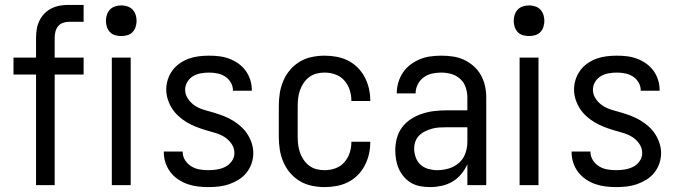

<svg xmlns="http://www.w3.org/2000/svg" viewBox="-20 -755 2772 783"><path d="M127 0V-451H35V-520H127V-601Q127 -619 130 -637Q133 -655 141 -671Q149 -687 161.5 -700Q174 -713 190.5 -721Q207 -729 224.5 -732Q242 -735 260 -735H321V-666H260Q248 -666 236 -661.5Q224 -657 216.5 -647.5Q209 -638 206 -625.5Q203 -613 203 -601V-520H321V-451H203V0Z M436 0V-520H513V0ZM475 -608Q462 -608 449.5 -611.5Q437 -615 428.5 -624Q420 -633 416 -645Q412 -657 412 -670Q412 -683 416 -695Q420 -707 428.5 -716Q437 -725 449.5 -729Q462 -733 475 -733Q487 -733 499.5 -729Q512 -725 520.5 -716Q529 -707 533 -695Q537 -683 537 -670Q537 -657 533 -645Q529 -633 520.5 -624Q512 -615 499.5 -611.5Q487 -608 475 -608Z M830 8Q809 8 787.5 5.5Q766 3 745.5 -4Q725 -11 706.5 -23.5Q688 -36 675 -53Q662 -70 655 -91Q648 -112 648 -134V-137H725V-135Q725 -117 735 -101.5Q745 -86 760.5 -76.5Q776 -67 794 -64Q812 -61 830 -61Q848 -61 866 -64Q884 -67 899.5 -75Q915 -83 925.5 -98Q936 -113 936 -131Q936 -152 923.5 -169.5Q911 -187 893.5 -197.5Q876 -208 856 -213.5Q836 -219 816.5 -225Q797 -231 778 -238.5Q759 -246 741.5 -256.5Q724 -267 708.5 -281Q693 -295 682 -312Q671 -329 664.5 -349Q658 -369 658 -390Q658 -411 664.5 -431Q671 -451 683.5 -468Q696 -485 713.5 -497Q731 -509 750.5 -516Q770 -523 791 -525.5Q812 -528 833 -528Q854 -528 874.5 -525.5Q895 -523 915 -515.5Q935 -508 952 -496Q969 -484 981.5 -467Q994 -450 1000.5 -429.5Q1007 -409 1007 -388V-385H930V-386Q930 -404 921 -419Q912 -434 898 -443Q884 -452 867 -455.5Q850 -459 833 -459Q816 -459 799 -456Q782 -453 767.5 -444.5Q753 -436 744 -421Q735 -406 735 -389Q735 -369 747 -351.5Q759 -334 776.5 -323Q794 -312 814 -306.5Q834 -301 854 -295Q874 -289 893 -281.5Q912 -274 929.5 -263.5Q947 -253 962.5 -239Q978 -225 989 -208Q1000 -191 1006.5 -171Q1013 -151 1013 -131Q1013 -109 1006 -88.5Q999 -68 985.5 -51Q972 -34 953.5 -22.5Q935 -11 915 -4Q895 3 873.5 5.5Q852 8 830 8Z M1304 8Q1278 8 1251.5 2.5Q1225 -3 1202.5 -16.5Q1180 -30 1163 -50Q1146 -70 1135.5 -94.5Q1125 -119 1121 -145Q1117 -171 1117 -197V-323Q1117 -349 1121 -375Q1125 -401 1135.5 -425.5Q1146 -450 1163 -470Q1180 -490 1202.5 -503.5Q1225 -517 1251.5 -522.5Q1278 -528 1304 -528Q1328 -528 1352.5 -523.5Q1377 -519 1399 -508Q1421 -497 1438.5 -479.5Q1456 -462 1467.5 -440Q1479 -418 1484.5 -394Q1490 -370 1490 -345V-343H1413V-344Q1413 -367 1406 -388.5Q1399 -410 1384 -427Q1369 -444 1347.5 -451.5Q1326 -459 1304 -459Q1287 -459 1271 -455Q1255 -451 1241.5 -441Q1228 -431 1218.5 -417Q1209 -403 1203.5 -387.5Q1198 -372 1196 -355.5Q1194 -339 1194 -323V-197Q1194 -181 1196 -164.5Q1198 -148 1203.5 -132.5Q1209 -117 1218.5 -103Q1228 -89 1241.5 -79Q1255 -69 1271 -65Q1287 -61 1304 -61Q1326 -61 1347.5 -68.5Q1369 -76 1384 -93Q1399 -110 1406 -131.5Q1413 -153 1413 -176V-177H1490V-175Q1490 -150 1484.5 -126Q1479 -102 1467.5 -80Q1456 -58 1438.5 -40.5Q1421 -23 1399 -12Q1377 -1 1352.5 3.5Q1328 8 1304 8Z M1734 8Q1714 8 1694.5 4.5Q1675 1 1658 -8.5Q1641 -18 1628 -33Q1615 -48 1607 -65.5Q1599 -83 1595.5 -102.5Q1592 -122 1592 -142Q1592 -167 1598.5 -191.5Q1605 -216 1620 -236Q1635 -256 1656 -269.5Q1677 -283 1701 -291Q1725 -299 1750 -302Q1775 -305 1800 -305H1886V-357Q1886 -378 1879.5 -398Q1873 -418 1857.5 -432.5Q1842 -447 1821.5 -453Q1801 -459 1780 -459Q1761 -459 1742.5 -455Q1724 -451 1708.5 -440Q1693 -429 1684 -411.5Q1675 -394 1675 -375V-374H1598V-375Q1598 -397 1604.5 -419Q1611 -441 1623.5 -459.5Q1636 -478 1654 -491.5Q1672 -505 1692.5 -513.5Q1713 -522 1735.5 -525Q1758 -528 1780 -528Q1804 -528 1827.5 -524.5Q1851 -521 1872.5 -511Q1894 -501 1912 -485Q1930 -469 1941.5 -448Q1953 -427 1958 -404Q1963 -381 1963 -357V0H1886V-85Q1876 -63 1860.5 -44.5Q1845 -26 1824.5 -14Q1804 -2 1780.5 3Q1757 8 1734 8ZM1763 -61Q1787 -61 1810.5 -68Q1834 -75 1852 -91Q1870 -107 1878 -130Q1886 -153 1886 -177V-236H1800Q1785 -236 1770 -235Q1755 -234 1741 -230Q1727 -226 1713.5 -219.5Q1700 -213 1689.5 -202.5Q1679 -192 1674 -178Q1669 -164 1669 -149Q1669 -131 1675.5 -113Q1682 -95 1695.5 -83Q1709 -71 1727 -66Q1745 -61 1763 -61Z M2099 0V-520H2176V0ZM2138 -608Q2125 -608 2112.5 -611.5Q2100 -615 2091.5 -624Q2083 -633 2079 -645Q2075 -657 2075 -670Q2075 -683 2079 -695Q2083 -707 2091.5 -716Q2100 -725 2112.5 -729Q2125 -733 2138 -733Q2150 -733 2162.5 -729Q2175 -725 2183.5 -716Q2192 -707 2196 -695Q2200 -683 2200 -670Q2200 -657 2196 -645Q2192 -633 2183.5 -624Q2175 -615 2162.5 -611.5Q2150 -608 2138 -608Z M2493 8Q2472 8 2450.5 5.5Q2429 3 2408.5 -4Q2388 -11 2369.5 -23.5Q2351 -36 2338 -53Q2325 -70 2318 -91Q2311 -112 2311 -134V-137H2388V-135Q2388 -117 2398 -101.5Q2408 -86 2423.5 -76.5Q2439 -67 2457 -64Q2475 -61 2493 -61Q2511 -61 2529 -64Q2547 -67 2562.5 -75Q2578 -83 2588.5 -98Q2599 -113 2599 -131Q2599 -152 2586.5 -169.5Q2574 -187 2556.5 -197.5Q2539 -208 2519 -213.5Q2499 -219 2479.5 -225Q2460 -231 2441 -238.5Q2422 -246 2404.5 -256.5Q2387 -267 2371.5 -281Q2356 -295 2345 -312Q2334 -329 2327.5 -349Q2321 -369 2321 -390Q2321 -411 2327.5 -431Q2334 -451 2346.5 -468Q2359 -485 2376.5 -497Q2394 -509 2413.5 -516Q2433 -523 2454 -525.5Q2475 -528 2496 -528Q2517 -528 2537.5 -525.5Q2558 -523 2578 -515.5Q2598 -508 2615 -496Q2632 -484 2644.5 -467Q2657 -450 2663.5 -429.5Q2670 -409 2670 -388V-385H2593V-386Q2593 -404 2584 -419Q2575 -434 2561 -443Q2547 -452 2530 -455.5Q2513 -459 2496 -459Q2479 -459 2462 -456Q2445 -453 2430.5 -444.5Q2416 -436 2407 -421Q2398 -406 2398 -389Q2398 -369 2410 -351.5Q2422 -334 2439.5 -323Q2457 -312 2477 -306.5Q2497 -301 2517 -295Q2537 -289 2556 -281.5Q2575 -274 2592.5 -263.5Q2610 -253 2625.5 -239Q2641 -225 2652 -208Q2663 -191 2669.5 -171Q2676 -151 2676 -131Q2676 -109 2669 -88.5Q2662 -68 2648.5 -51Q2635 -34 2616.5 -22.5Q2598 -11 2578 -4Q2558 3 2536.5 5.5Q2515 8 2493 8Z"/></svg>

Font: Iosevka QP
Style: Regular
Weight: 400
Designer: Belleve Invis
Foundry: Belleve Invis
Version: Version 20.0.0; ttfautohint (v1.8.4)